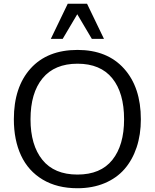

<svg xmlns="http://www.w3.org/2000/svg" viewBox="-20 -1004 834 1035"><path d="M253.9 -794.4 345.2 -983.9H449.2L540.5 -794.4H475.1L396.5 -927.2L317.9 -794.4ZM144.5 -360.8Q144.5 -221.7 208.5 -142.3Q272.5 -63 397.5 -63Q522.5 -63 585.7 -142.1Q648.9 -221.2 648.9 -360.8Q648.9 -503.4 585.2 -582Q521.5 -660.6 397.9 -660.6Q274.4 -660.6 209.5 -582Q144.5 -503.4 144.5 -360.8ZM739.3 -360.8Q739.3 -278.3 716.6 -210Q693.8 -141.6 651.1 -92.5Q608.4 -43.5 543.5 -16.4Q478.5 10.7 397.5 10.7Q288.1 10.7 210.2 -35.9Q132.3 -82.5 93.5 -165.8Q54.7 -249 54.7 -361.3Q54.7 -534.7 145 -634.8Q235.4 -734.9 397.9 -734.9Q558.1 -734.9 648.7 -634Q739.3 -533.2 739.3 -360.8Z"/></svg>

Font: Oxygen
Style: Regular
Weight: 400
Designer: Vernon Adams
Foundry: Vernon Adams
Version: Version Release 0.2.3 webfont; ttfautohint (v0.93.3-1d66) -l